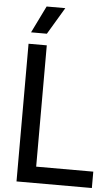

<svg xmlns="http://www.w3.org/2000/svg" viewBox="-62 -988 598 1028"><g transform="rotate(5 237.0 -473.5)"><path d="M67 0V-740H165V-88H472V0ZM75 -802 146 -947H246.5L160 -802Z"/></g></svg>

Font: Encode Sans Cnd Md
Style: Regular
Weight: 500
Width: 3
Designer: Multiple Designers
Foundry: Impallari Type
Version: Version 3.002; ttfautohint (v1.8.3) -l 8 -r 50 -G 200 -x 14 